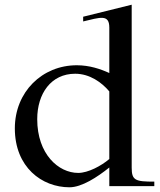

<svg xmlns="http://www.w3.org/2000/svg" viewBox="-20 -790 679 815"><path d="M444 -79V0H635V-19C555 -19 539 -24 539 -78V-770L333 -719V-699C405 -716 444 -731 444 -673V-480C407 -497 360 -513 306 -513C159 -513 43 -400 43 -245C43 -80 158 5 275 5C327 5 393 -38 444 -79ZM138 -284C138 -393 197 -477 299 -477C361 -477 412 -440 444 -402V-115C410 -86 354 -56 312 -56C228 -56 138 -136 138 -284Z"/></svg>

Font: Ortica Linear
Style: Regular
Weight: 400
Designer: Benedetta Bovani
Foundry: Collletttivo
Version: Version 2.000;Glyphs 3.1.2 (3151)